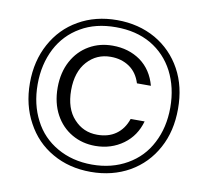

<svg xmlns="http://www.w3.org/2000/svg" viewBox="-79 -790 953 881"><g transform="rotate(10 398.0 -349.5)"><path d="M398 -703C398 -703 398 -703 398 -703C331 -703 271 -688 219 -658C166 -628 126 -586 97 -533C68 -480 53 -419 53 -350C53 -350 53 -350 53 -350C53 -281 68 -220 97 -167C126 -113 166 -71 219 -41C271 -11 331 4 398 4C398 4 398 4 398 4C465 4 525 -11 578 -41C630 -71 671 -113 700 -167C729 -220 743 -281 743 -350C743 -350 743 -350 743 -350C743 -419 729 -480 700 -533C671 -586 630 -628 578 -658C525 -688 465 -703 398 -703ZM398 -670C398 -670 398 -670 398 -670C461 -670 515 -657 562 -630C608 -603 644 -565 669 -517C694 -468 707 -413 707 -350C707 -350 707 -350 707 -350C707 -287 694 -232 669 -184C644 -135 608 -98 561 -71C514 -44 460 -30 398 -30C398 -30 398 -30 398 -30C336 -30 282 -44 235 -71C188 -98 152 -135 127 -184C102 -232 89 -287 89 -350C89 -350 89 -350 89 -350C89 -413 102 -468 127 -517C152 -565 188 -603 235 -630C281 -657 335 -670 398 -670ZM398 -584C398 -584 398 -584 398 -584C448 -584 491 -571 528 -545C565 -518 589 -481 602 -433C602 -433 537 -433 537 -433C537 -433 537 -433 537 -433C527 -465 510 -490 485 -507C460 -524 431 -532 398 -532C398 -532 398 -532 398 -532C354 -532 318 -516 289 -484C260 -452 245 -407 245 -350C245 -350 245 -350 245 -350C245 -293 260 -248 289 -217C318 -185 354 -169 398 -169C398 -169 398 -169 398 -169C432 -169 461 -177 485 -194C509 -211 526 -235 537 -267C537 -267 602 -267 602 -267C602 -267 602 -267 602 -267C589 -221 565 -185 528 -158C491 -131 447 -117 398 -117C398 -117 398 -117 398 -117C358 -117 322 -126 289 -145C256 -164 230 -191 211 -226C192 -261 182 -303 182 -351C182 -351 182 -351 182 -351C182 -398 192 -440 211 -475C230 -510 256 -537 289 -556C322 -575 358 -584 398 -584Z"/></g></svg>

Font: wox.body
Style: Regular
Weight: 500
Designer: Ninad Kale (Devanagari), Jonny Pinhorn (Latin)
Foundry: Indian Type Foundry
Version: ""